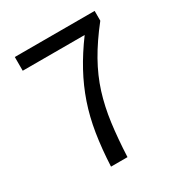

<svg xmlns="http://www.w3.org/2000/svg" viewBox="-154 -747 804 856"><g transform="rotate(-30 248.5 -319.0)"><path d="M171.1 0Q175.4 -90.2 187.5 -165.5Q199.6 -240.8 222.4 -307.6Q245.3 -374.4 279.8 -437.9Q314.2 -501.3 362.8 -567.1H44V-637.8H455V-587.4Q397.8 -514.8 360.4 -448.5Q323.1 -382.2 301.7 -314.3Q280.4 -246.3 270.3 -170Q260.2 -93.6 255.9 0Z"/></g></svg>

Font: Source Sans Variable
Style: Regular
Weight: 200
Designer: Paul D. Hunt
Foundry: Adobe Systems Incorporated
Version: Version 3.006;hotconv 1.0.111;makeotfexe 2.5.65597